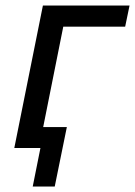

<svg xmlns="http://www.w3.org/2000/svg" viewBox="-20 -538 491 698"><path d="M136 -518H451L435 -441H210L137 -76H223L179 140H99L127 0H32Z"/></svg>

Font: IBM Plex Sans Text
Style: Italic
Weight: 450
Italic angle: -11°
Designer: Mike Abbink, Paul van der Laan, Pieter van Rosmalen
Foundry: Bold Monday
Version: Version 3.005